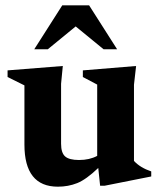

<svg xmlns="http://www.w3.org/2000/svg" viewBox="-20 -690 600 723"><path d="M210 -148.5Q210 -114.5 225.2 -101Q240.5 -87.5 277.5 -87.5Q317 -87.5 346 -103V-371.5L292 -400V-425L492.5 -441.5L484.5 -371V-84Q508 -58.5 549.5 -44.5V-25.5L373.5 9.5H357L350 -57.5Q304.5 -14 270.8 -0.5Q237 13 198 13Q72 13 72 -145.5V-368.5L8.5 -400V-425L216.5 -441.5L210 -374.5ZM109 -504.5 214.5 -670H315.5L421 -504.5H370L265 -590.5L160 -504.5Z"/></svg>

Font: Newsreader Text
Style: Bold
Weight: 700
Designer: Hugues Gentile
Foundry: Production Type
Version: Version 1.001